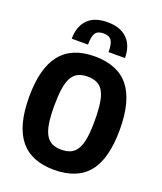

<svg xmlns="http://www.w3.org/2000/svg" viewBox="-175 -1090 1018 1210"><g transform="rotate(20 334.0 -485.0)"><path d="M333 10Q180 10 105 -83.5Q30 -177 30 -369Q30 -562 105 -656Q180 -750 333 -750Q488 -750 563 -656Q638 -562 638 -369Q638 -175 563.5 -82.5Q489 10 333 10ZM333 -125Q371 -125 397 -137.5Q423 -150 439.5 -179Q456 -208 463 -254.5Q470 -301 470 -369Q470 -438 463 -485Q456 -532 440 -561Q424 -590 397.5 -602.5Q371 -615 333 -615Q296 -615 270 -602Q244 -589 228 -560Q212 -531 205 -484Q198 -437 198 -369Q198 -302 205 -255.5Q212 -209 228 -180Q244 -151 270 -138Q296 -125 333 -125ZM404 -805Q404 -860 388.5 -882.5Q373 -905 335 -905Q296 -905 281 -882.5Q266 -860 266 -805H157Q157 -887 202 -933.5Q247 -980 335 -980Q422 -980 468 -933.5Q514 -887 514 -805Z"/></g></svg>

Font: Encode Sans Compressed
Style: ExtraBold
Weight: 800
Designer: Pablo Impallari, Andres Torresi
Foundry: Pablo Impallari, Andres Torresi
Version: Version 1.000; ttfautohint (v1.00) -l 8 -r 50 -G 200 -x 14 -